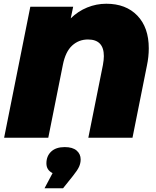

<svg xmlns="http://www.w3.org/2000/svg" viewBox="-20 -736 834 1026"><path d="M775 -478Q775 -432 765 -385L688 0H452L530 -389Q535 -417 535 -436Q535 -525 450 -525Q401 -525 365.5 -492.5Q330 -460 316 -390L238 0H2L142 -700H371L358 -638Q397 -676 446 -696Q495 -716 548 -716Q653 -716 714 -652.5Q775 -589 775 -478ZM411 116Q411 136 402.5 155Q394 174 369 205L317 270H218L261 189Q228 173 228 137Q228 98 253.5 74Q279 50 326 50Q368 50 389.5 68.5Q411 87 411 116Z"/></svg>

Font: Montserrat Alternates Black
Style: Italic
Weight: 900
Italic angle: -11.3°
Designer: Julieta Ulanovsky
Foundry: Julieta Ulanovsky
Version: Version 7.200